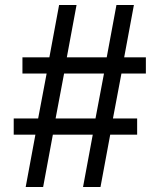

<svg xmlns="http://www.w3.org/2000/svg" viewBox="-20 -750 640 770"><path d="M83 0 122 -210H35V-275H133L167 -455H70V-520H178L217 -730H287L248 -520H408L447 -730H517L478 -520H565V-455H467L433 -275H530V-210H422L383 0H313L352 -210H192L153 0ZM203 -275H363L397 -455H237Z"/></svg>

Font: JetBrainsMono Nerd Font Mono
Style: Regular
Weight: 400
Monospace: yes
Designer: Philipp Nurullin, Konstantin Bulenkov
Foundry: JetBrains
Version: Version 2.304; ttfautohint (v1.8.4.7-5d5b);Nerd Fonts 2.3.0